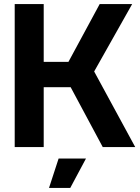

<svg xmlns="http://www.w3.org/2000/svg" viewBox="-20 -720 686 940"><path d="M52 0V-700H194V-417H315L468 -700H627L441 -370L642 0H483L326 -293H194V0ZM220 200 267 56H401L324 200Z"/></svg>

Font: Tektur SemiBold
Style: Regular
Weight: 600
Designer: Adam Jagosz
Foundry: Adam Jagosz
Version: Version 1.005;gftools[0.9.30]